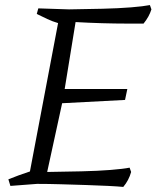

<svg xmlns="http://www.w3.org/2000/svg" viewBox="-20 -733 617 757"><path d="M466 4Q446 2 407 0Q368 -2 319.5 -3.5Q271 -5 220.5 -6.5Q170 -8 126 -8L21 0L13 -26Q33 -34 54.5 -42Q76 -50 98 -57L209 -642Q188 -648 166.5 -658Q145 -668 125 -678L131 -700L252 -696Q320 -697 383.5 -698.5Q447 -700 496.5 -704Q546 -708 571 -713L577 -696Q568 -667 546 -640Q522 -640 478.5 -640Q435 -640 382.5 -641.5Q330 -643 278 -646L235 -382H482L473 -339L225 -326L166 -55Q236 -56 301 -57.5Q366 -59 416 -63Q466 -67 491 -72L497 -55Q488 -22 466 4Z"/></svg>

Font: Mate
Style: Italic
Weight: 400
Italic angle: -10.8°
Designer: Eduardo Rodriguez Tunni
Foundry: Eduardo Rodriguez Tunni
Version: Version 1.003; ttfautohint (v1.8.4.7-5d5b);gftools[0.9.24]